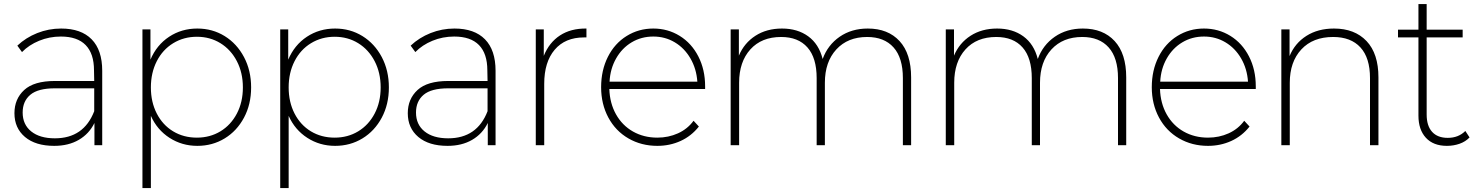

<svg xmlns="http://www.w3.org/2000/svg" viewBox="-20 -726 7391 960"><path d="M491.1 -372.2V0H452.2V-111.1Q425.6 -56.7 373.9 -26.7Q322.2 3.3 251.1 3.3Q157.8 3.3 105 -41.1Q52.2 -85.6 52.2 -160Q52.2 -231.1 101.1 -276.1Q150 -321.1 254.4 -321.1H451.1L450 -374.4Q450 -457.8 408.3 -500.6Q366.7 -543.3 284.4 -543.3Q226.7 -543.3 175.6 -522.2Q124.4 -501.1 90 -465.6L66.7 -497.8Q108.9 -537.8 166.1 -560.6Q223.3 -583.3 285.6 -583.3Q385.6 -583.3 438.3 -529.4Q491.1 -475.6 491.1 -372.2ZM451.1 -170V-284.4H254.4Q170 -284.4 131.7 -252.2Q93.3 -220 93.3 -163.3Q93.3 -103.3 136.1 -68.9Q178.9 -34.4 254.4 -34.4Q398.9 -34.4 451.1 -170Z M1235.6 -288.9Q1235.6 -204.4 1200 -137.8Q1164.4 -71.1 1103.3 -33.9Q1042.2 3.3 966.7 3.3Q890 3.3 827.8 -36.7Q765.6 -76.7 734.4 -146.7V214.4H692.2V-578.9H732.2V-427.8Q763.3 -501.1 825.6 -542.2Q887.8 -583.3 966.7 -583.3Q1042.2 -583.3 1103.3 -545.6Q1164.4 -507.8 1200 -440.6Q1235.6 -373.3 1235.6 -288.9ZM1194.4 -288.9Q1194.4 -362.2 1164.4 -420Q1134.4 -477.8 1082.2 -510Q1030 -542.2 964.4 -542.2Q898.9 -542.2 846.1 -510Q793.3 -477.8 763.9 -420Q734.4 -362.2 734.4 -288.9Q734.4 -215.6 763.9 -158.3Q793.3 -101.1 845.6 -69.4Q897.8 -37.8 964.4 -37.8Q1030 -37.8 1082.2 -69.4Q1134.4 -101.1 1164.4 -158.3Q1194.4 -215.6 1194.4 -288.9Z M1924.4 -288.9Q1924.4 -204.4 1888.9 -137.8Q1853.3 -71.1 1792.2 -33.9Q1731.1 3.3 1655.6 3.3Q1578.9 3.3 1516.7 -36.7Q1454.4 -76.7 1423.3 -146.7V214.4H1381.1V-578.9H1421.1V-427.8Q1452.2 -501.1 1514.4 -542.2Q1576.7 -583.3 1655.6 -583.3Q1731.1 -583.3 1792.2 -545.6Q1853.3 -507.8 1888.9 -440.6Q1924.4 -373.3 1924.4 -288.9ZM1883.3 -288.9Q1883.3 -362.2 1853.3 -420Q1823.3 -477.8 1771.1 -510Q1718.9 -542.2 1653.3 -542.2Q1587.8 -542.2 1535 -510Q1482.2 -477.8 1452.8 -420Q1423.3 -362.2 1423.3 -288.9Q1423.3 -215.6 1452.8 -158.3Q1482.2 -101.1 1534.4 -69.4Q1586.7 -37.8 1653.3 -37.8Q1718.9 -37.8 1771.1 -69.4Q1823.3 -101.1 1853.3 -158.3Q1883.3 -215.6 1883.3 -288.9Z M2457.8 -372.2V0H2418.9V-111.1Q2392.2 -56.7 2340.6 -26.7Q2288.9 3.3 2217.8 3.3Q2124.4 3.3 2071.7 -41.1Q2018.9 -85.6 2018.9 -160Q2018.9 -231.1 2067.8 -276.1Q2116.7 -321.1 2221.1 -321.1H2417.8L2416.7 -374.4Q2416.7 -457.8 2375 -500.6Q2333.3 -543.3 2251.1 -543.3Q2193.3 -543.3 2142.2 -522.2Q2091.1 -501.1 2056.7 -465.6L2033.3 -497.8Q2075.6 -537.8 2132.8 -560.6Q2190 -583.3 2252.2 -583.3Q2352.2 -583.3 2405 -529.4Q2457.8 -475.6 2457.8 -372.2ZM2417.8 -170V-284.4H2221.1Q2136.7 -284.4 2098.3 -252.2Q2060 -220 2060 -163.3Q2060 -103.3 2102.8 -68.9Q2145.6 -34.4 2221.1 -34.4Q2365.6 -34.4 2417.8 -170Z M2912.2 -583.3V-538.9H2900Q2805.6 -538.9 2753.3 -477.2Q2701.1 -415.6 2701.1 -306.7V0H2658.9V-578.9H2698.9V-446.7Q2725.6 -513.3 2780 -548.9Q2834.4 -584.4 2912.2 -583.3Z M3505.6 -281.1H3026.7Q3028.9 -210 3060 -154.4Q3091.1 -98.9 3145 -68.3Q3198.9 -37.8 3266.7 -37.8Q3322.2 -37.8 3370 -59.4Q3417.8 -81.1 3447.8 -122.2L3474.4 -93.3Q3436.7 -45.6 3382.8 -21.1Q3328.9 3.3 3266.7 3.3Q3186.7 3.3 3122.2 -33.9Q3057.8 -71.1 3021.7 -138.3Q2985.6 -205.6 2985.6 -290Q2985.6 -374.4 3019.4 -441.7Q3053.3 -508.9 3113.3 -546.1Q3173.3 -583.3 3246.7 -583.3Q3318.9 -583.3 3378.3 -546.7Q3437.8 -510 3471.7 -443.9Q3505.6 -377.8 3505.6 -294.4ZM3027.8 -317.8H3466.7Q3462.2 -382.2 3432.2 -433.9Q3402.2 -485.6 3353.9 -514.4Q3305.6 -543.3 3246.7 -543.3Q3186.7 -543.3 3138.3 -514.4Q3090 -485.6 3060.6 -433.9Q3031.1 -382.2 3027.8 -317.8Z M4535.6 -338.9V0H4494.4V-335.6Q4494.4 -436.7 4447.8 -488.9Q4401.1 -541.1 4315.6 -541.1Q4218.9 -541.1 4161.7 -478.9Q4104.4 -416.7 4104.4 -312.2V0H4063.3V-335.6Q4063.3 -436.7 4017.2 -488.9Q3971.1 -541.1 3885.6 -541.1Q3787.8 -541.1 3731.7 -478.9Q3675.6 -416.7 3675.6 -312.2V0H3633.3V-578.9H3674.4V-447.8Q3701.1 -511.1 3757.2 -547.2Q3813.3 -583.3 3890 -583.3Q3967.8 -583.3 4021.1 -544.4Q4074.4 -505.6 4093.3 -431.1Q4118.9 -501.1 4178.3 -542.2Q4237.8 -583.3 4318.9 -583.3Q4420 -583.3 4477.8 -520.6Q4535.6 -457.8 4535.6 -338.9Z M5611.1 -338.9V0H5570V-335.6Q5570 -436.7 5523.3 -488.9Q5476.7 -541.1 5391.1 -541.1Q5294.4 -541.1 5237.2 -478.9Q5180 -416.7 5180 -312.2V0H5138.9V-335.6Q5138.9 -436.7 5092.8 -488.9Q5046.7 -541.1 4961.1 -541.1Q4863.3 -541.1 4807.2 -478.9Q4751.1 -416.7 4751.1 -312.2V0H4708.9V-578.9H4750V-447.8Q4776.7 -511.1 4832.8 -547.2Q4888.9 -583.3 4965.6 -583.3Q5043.3 -583.3 5096.7 -544.4Q5150 -505.6 5168.9 -431.1Q5194.4 -501.1 5253.9 -542.2Q5313.3 -583.3 5394.4 -583.3Q5495.6 -583.3 5553.3 -520.6Q5611.1 -457.8 5611.1 -338.9Z M6258.9 -281.1H5780Q5782.2 -210 5813.3 -154.4Q5844.4 -98.9 5898.3 -68.3Q5952.2 -37.8 6020 -37.8Q6075.6 -37.8 6123.3 -59.4Q6171.1 -81.1 6201.1 -122.2L6227.8 -93.3Q6190 -45.6 6136.1 -21.1Q6082.2 3.3 6020 3.3Q5940 3.3 5875.6 -33.9Q5811.1 -71.1 5775 -138.3Q5738.9 -205.6 5738.9 -290Q5738.9 -374.4 5772.8 -441.7Q5806.7 -508.9 5866.7 -546.1Q5926.7 -583.3 6000 -583.3Q6072.2 -583.3 6131.7 -546.7Q6191.1 -510 6225 -443.9Q6258.9 -377.8 6258.9 -294.4ZM5781.1 -317.8H6220Q6215.6 -382.2 6185.6 -433.9Q6155.6 -485.6 6107.2 -514.4Q6058.9 -543.3 6000 -543.3Q5940 -543.3 5891.7 -514.4Q5843.3 -485.6 5813.9 -433.9Q5784.4 -382.2 5781.1 -317.8Z M6872.2 -338.9V0H6830V-335.6Q6830 -436.7 6782.2 -488.9Q6734.4 -541.1 6645.6 -541.1Q6544.4 -541.1 6486.7 -478.9Q6428.9 -416.7 6428.9 -312.2V0H6386.7V-578.9H6427.8V-445.6Q6454.4 -510 6512.2 -546.7Q6570 -583.3 6650 -583.3Q6753.3 -583.3 6812.8 -520.6Q6872.2 -457.8 6872.2 -338.9Z M7214.4 3.3Q7146.7 3.3 7109.4 -37.2Q7072.2 -77.8 7072.2 -147.8V-538.9H6970V-577.8H7072.2V-705.6H7113.3V-577.8H7293.3V-538.9H7113.3V-153.3Q7113.3 -96.7 7140.6 -66.7Q7167.8 -36.7 7218.9 -36.7Q7272.2 -36.7 7306.7 -71.1L7327.8 -38.9Q7307.8 -17.8 7277.8 -7.2Q7247.8 3.3 7214.4 3.3Z"/></svg>

Font: Paperlogy 2 ExtraLight
Style: Regular
Weight: 250
Designer: redesigned by Lee Juim, glyphs from Gmarket Sans & Montserrat
Foundry: PT&
Version: Version 1.001